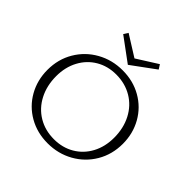

<svg xmlns="http://www.w3.org/2000/svg" viewBox="-219 -1041 1228 1228"><g transform="rotate(45 395.0 -427.0)"><path d="M398 -712 238 -830 257 -860 399 -771 540 -860 559 -830ZM733 -332Q733 -236 687.5 -159Q642 -82 563.5 -38Q485 6 390 6Q295 6 219 -37.5Q143 -81 100 -157Q57 -233 57 -326Q57 -422 102.5 -499Q148 -576 226.5 -620Q305 -664 400 -664Q495 -664 571 -620.5Q647 -577 690 -501Q733 -425 733 -332ZM666 -320Q666 -406 631 -473.5Q596 -541 533 -578.5Q470 -616 390 -616Q313 -616 253 -580.5Q193 -545 159 -481.5Q125 -418 125 -337Q125 -251 160 -183.5Q195 -116 257.5 -78.5Q320 -41 400 -41Q477 -41 537.5 -76.5Q598 -112 632 -175.5Q666 -239 666 -320Z"/></g></svg>

Font: Ysabeau SC Semilight
Style: Regular
Weight: 300
Designer: Christian Thalmann (Catharsis Fonts)
Version: Version 0.003